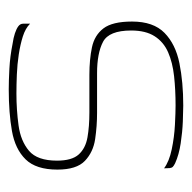

<svg xmlns="http://www.w3.org/2000/svg" viewBox="-20 -424 449 450"><g transform="rotate(-90 205.0 -199.5)"><path d="M182 5Q169 5 144.5 4Q120 3 93.5 -1Q67 -5 47 -14Q41 -17 38.5 -19.5Q36 -22 35.5 -27Q35 -32 35 -40Q51 -28 79.5 -22Q108 -16 137 -14.5Q166 -13 182 -13Q219 -13 251 -16.5Q283 -20 307 -30.5Q331 -41 344.5 -62Q358 -83 358 -117Q358 -169 331.5 -183Q305 -197 258 -197H165Q134 -197 103.5 -201.5Q73 -206 52.5 -225.5Q32 -245 32 -290Q32 -340 56 -364.5Q80 -389 122.5 -396.5Q165 -404 220 -404Q240 -404 268.5 -402.5Q297 -401 327 -395Q341 -393 351.5 -389.5Q362 -386 368 -381.5Q374 -377 374 -370V-354Q363 -365 344 -371Q325 -377 302 -380.5Q279 -384 255 -385Q231 -386 210 -386Q172 -386 135.5 -381Q99 -376 76 -356.5Q53 -337 53 -291Q53 -256 67.5 -240Q82 -224 107.5 -219.5Q133 -215 166 -215H254Q290 -215 318.5 -209Q347 -203 363 -182Q379 -161 379 -115Q379 -65 352.5 -39Q326 -13 281.5 -4Q237 5 182 5Z"/></g></svg>

Font: Genos Thin Thin
Style: Regular
Weight: 250
Version: Version 1.010